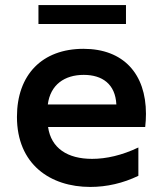

<svg xmlns="http://www.w3.org/2000/svg" viewBox="-20 -733 634 759"><path d="M337 6C402 6 467 -9 527 -38V-150C462 -119 400 -105 344 -105C247 -105 182 -147 170 -231H554C556 -249 557 -266 557 -283C557 -441 468 -540 310 -540C147 -540 47 -438 47 -271C47 -84 178 6 337 6ZM440 -320H169C179 -398 235 -437 311 -437C384 -437 436 -401 440 -320ZM132 -638H478V-713H132Z"/></svg>

Font: Chess Sans SemiBold
Style: Regular
Weight: 600
Designer: Wolf Bōese
Foundry: Wolf Bōese
Version: Version 7.223;Glyphs 3.3 (3306)